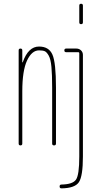

<svg xmlns="http://www.w3.org/2000/svg" viewBox="-20 -780 540 1030"><path d="M80.1 -9.8V-509.8Q80.1 -519.5 89.8 -519.5Q99.6 -519.5 99.6 -509.8V-446.3Q99.6 -445.3 100.6 -445.3Q102.5 -445.3 102.5 -447.3Q131.8 -530.3 189.5 -530.3Q242.2 -530.3 261.2 -487.3Q280.3 -444.3 280.3 -309.6V-9.8Q280.3 0 270 0Q259.8 0 259.8 -9.8V-309.6Q259.8 -379.9 255.9 -421.4Q252 -462.9 241.2 -481.9Q230.5 -501 219.7 -505.4Q209 -509.8 189.5 -509.8Q150.4 -509.8 125 -455.1Q99.6 -400.4 99.6 -290V-9.8Q99.6 0 89.8 0Q80.1 0 80.1 -9.8ZM405.3 -660.2V-750Q405.3 -759.8 415 -759.8Q424.8 -759.8 424.8 -750V-660.2Q424.8 -650.4 415 -650.4Q405.3 -650.4 405.3 -660.2ZM309.6 230.5Q299.8 230.5 299.8 220.2Q299.8 210 309.6 210Q370.1 209 387.7 183.6Q405.3 158.2 405.3 59.6V-495.1Q405.3 -500 400.4 -500H335Q325.2 -500 325.2 -509.8Q325.2 -519.5 335 -519.5H389.6Q404.3 -519.5 414.6 -509.8Q424.8 -500 424.8 -485.4V59.6Q424.8 165 403.3 197.3Q381.8 229.5 309.6 230.5Z"/></svg>

Font: Rounded-X Mgen+ 1m thin
Style: Regular
Weight: 100
Designer: [Source Han Sans]
Ryoko NISHIZUKA  (kana & ideographs); Paul D. Hunt (Latin, Greek & Cyrillic); Wenlong ZHANG  (bopomofo
Version: Version 1.059.20150602